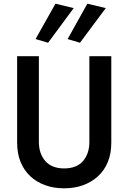

<svg xmlns="http://www.w3.org/2000/svg" viewBox="-20 -1005 696 1042"><path d="M241 -773 380 -961 281 -985 173 -793ZM414 -773 554 -961 454 -985 347 -793ZM73 -700V-230Q73 -172 91.5 -126.5Q110 -81 144 -49Q178 -17 225 0Q272 17 328 17Q384 17 431 0Q478 -17 512.5 -49Q547 -81 565.5 -126.5Q584 -172 584 -230V-700H465V-235Q465 -171 430.5 -131Q396 -91 328 -91Q261 -91 226 -131Q191 -171 191 -235V-700Z"/></svg>

Font: Jost Medium
Style: Regular
Weight: 500
Version: Version 3.710